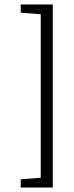

<svg xmlns="http://www.w3.org/2000/svg" viewBox="-20 -715 330 862"><path d="M73 90 163 83V-651L73 -658V-695H217V127H73Z"/></svg>

Font: Martel Sans ExtraLight
Style: Regular
Weight: 275
Designer: Dan Reynolds and Mathieu Réguer
Foundry: Dan Reynolds and Mathieu Réguer
Version: Version 1.002; ttfautohint (v1.1) -l 5 -r 5 -G 72 -x 0 -D la